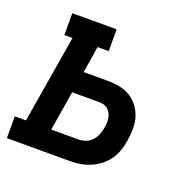

<svg xmlns="http://www.w3.org/2000/svg" viewBox="-123 -629 723 728"><g transform="rotate(20 239.0 -265.0)"><path d="M-22 0V-88H23L82 -442H49V-530H228V-442H183L166 -335H263Q287 -335 310.5 -330.5Q334 -326 353.5 -314.5Q373 -303 387 -284.5Q401 -266 408 -244.5Q415 -223 415 -198Q415 -173 411 -149Q408 -129 401.5 -108.5Q395 -88 382.5 -70Q370 -52 352.5 -38Q335 -24 315 -15.5Q295 -7 274.5 -3.5Q254 0 233 0ZM125 -88H233Q248 -88 262.5 -93Q277 -98 287.5 -109Q298 -120 304 -134Q310 -148 312 -163Q315 -177 314.5 -192Q314 -207 308 -220Q302 -233 290 -240.5Q278 -248 263 -248H151Z"/></g></svg>

Font: Iosevka Slab Semibold Oblique
Style: Regular
Weight: 600
Italic angle: -9°
Monospace: yes
Designer: Belleve Invis
Foundry: Belleve Invis
Version: Version 11.1.1; ttfautohint (v1.8.3)